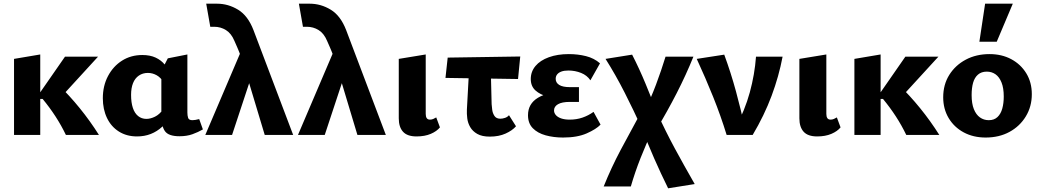

<svg xmlns="http://www.w3.org/2000/svg" viewBox="-20 -731 5641 1040"><path d="M337 0Q312 -52 280.5 -100.5Q249 -149 211 -195H191V-221L332 -424H511L293 -186V-275Q356 -214 412 -145Q468 -76 516 0ZM56 0V-412L198 -436V0Z M722 8Q666 8 624 -18.5Q582 -45 559.5 -92Q537 -139 537 -199Q537 -266 565 -319Q593 -372 641 -402.5Q689 -433 751 -433Q793 -433 823 -419Q853 -405 872.5 -381Q892 -357 902 -327L866 -285Q851 -311 828.5 -323.5Q806 -336 781 -336Q753 -336 732 -321.5Q711 -307 700.5 -280.5Q690 -254 690 -217Q690 -176 699.5 -147Q709 -118 728 -102.5Q747 -87 773 -87Q795 -87 819.5 -99Q844 -111 864 -139L906 -101Q885 -69 858 -44Q831 -19 797 -5.5Q763 8 722 8ZM952 7Q893 7 873.5 -20.5Q854 -48 854 -105V-347L889 -415L995 -436V-122Q995 -105 999 -92.5Q1003 -80 1022 -80Q1029 -80 1038.5 -81.5Q1048 -83 1059 -86L1079 -30Q1053 -15 1022.5 -4Q992 7 952 7Z M1414 0 1306 -359Q1295 -397 1285 -424.5Q1275 -452 1266 -472.5Q1257 -493 1250 -509Q1233 -550 1204 -568Q1175 -586 1140 -586Q1133 -586 1129 -586Q1125 -586 1119 -586L1097 -711Q1111 -711 1126 -711Q1141 -711 1156 -711Q1216 -711 1269.5 -678.5Q1323 -646 1353 -568L1568 0ZM1092 0 1298 -483 1350 -342 1237 0Z M1916 0 1808 -359Q1797 -397 1787 -424.5Q1777 -452 1768 -472.5Q1759 -493 1752 -509Q1735 -550 1706 -568Q1677 -586 1642 -586Q1635 -586 1631 -586Q1627 -586 1621 -586L1599 -711Q1613 -711 1628 -711Q1643 -711 1658 -711Q1718 -711 1771.5 -678.5Q1825 -646 1855 -568L2070 0ZM1594 0 1800 -483 1852 -342 1739 0Z M2236 8Q2186 8 2163 -17.5Q2140 -43 2140 -90V-412L2286 -436V-114Q2286 -99 2291.5 -91Q2297 -83 2309 -83Q2318 -83 2326.5 -86.5Q2335 -90 2343 -95L2363 -41Q2346 -20 2313.5 -6Q2281 8 2236 8Z M2393 -309 2405 -419 2798 -425 2786 -303ZM2509 -137 2524 -412H2637L2643 -167Q2644 -157 2646 -138Q2648 -119 2658 -103.5Q2668 -88 2690 -88Q2702 -88 2715.5 -92.5Q2729 -97 2737 -107L2775 -47Q2755 -24 2718.5 -7.5Q2682 9 2633 9Q2591 9 2565.5 -5.5Q2540 -20 2527 -42.5Q2514 -65 2511 -90Q2508 -115 2509 -137Z M3030 14Q2979 14 2935.5 2Q2892 -10 2866 -36.5Q2840 -63 2840 -107Q2840 -169 2894 -201.5Q2948 -234 3034 -234V-198Q2987 -198 2946.5 -208Q2906 -218 2880.5 -241Q2855 -264 2855 -303Q2855 -343 2880.5 -373.5Q2906 -404 2953 -421Q3000 -438 3061 -438Q3110 -438 3154 -427Q3198 -416 3230 -388L3178 -296Q3160 -323 3127.5 -336Q3095 -349 3059 -349Q3036 -349 3021 -343.5Q3006 -338 2998 -328Q2990 -318 2990 -304Q2990 -283 3009 -271Q3028 -259 3067 -259H3116V-179H3067Q3024 -179 3002.5 -166.5Q2981 -154 2981 -133Q2981 -119 2991 -107.5Q3001 -96 3020 -89.5Q3039 -83 3066 -83Q3103 -83 3135 -94Q3167 -105 3195 -125L3233 -56Q3209 -31 3158 -8.5Q3107 14 3030 14Z M3599 289Q3559 208 3523.5 127Q3488 46 3457 -35Q3413 -132 3364 -228.5Q3315 -325 3260 -412L3404 -435Q3443 -359 3476.5 -278Q3510 -197 3539 -121Q3586 -18 3635.5 73.5Q3685 165 3743 266ZM3250 279Q3291 177 3342 81Q3393 -15 3449 -117L3515 -27Q3479 51 3449.5 125.5Q3420 200 3397 279ZM3536 -30 3468 -122Q3505 -197 3533.5 -273Q3562 -349 3585 -424H3736Q3696 -325 3645.5 -226.5Q3595 -128 3536 -30Z M3916 0Q3884 -104 3843 -206Q3802 -308 3754 -412L3903 -435Q3939 -337 3966.5 -236Q3994 -135 4015 -37H3963Q4015 -134 4041.5 -231Q4068 -328 4075 -424H4219Q4199 -318 4159.5 -212Q4120 -106 4057 0Z M4406 8Q4356 8 4333 -17.5Q4310 -43 4310 -90V-412L4456 -436V-114Q4456 -99 4461.5 -91Q4467 -83 4479 -83Q4488 -83 4496.5 -86.5Q4505 -90 4513 -95L4533 -41Q4516 -20 4483.5 -6Q4451 8 4406 8Z M4889 0Q4864 -52 4832.5 -100.5Q4801 -149 4763 -195H4743V-221L4884 -424H5063L4845 -186V-275Q4908 -214 4964 -145Q5020 -76 5068 0ZM4608 0V-412L4750 -436V0Z M5319 14Q5252 14 5200 -14Q5148 -42 5118.5 -91.5Q5089 -141 5089 -204Q5089 -273 5122 -325.5Q5155 -378 5211.5 -408Q5268 -438 5340 -438Q5406 -438 5457.5 -410.5Q5509 -383 5539 -334Q5569 -285 5569 -221Q5569 -154 5536.5 -100.5Q5504 -47 5448 -16.5Q5392 14 5319 14ZM5336 -80Q5365 -80 5383 -97Q5401 -114 5409 -143Q5417 -172 5417 -208Q5417 -254 5405 -284Q5393 -314 5372.5 -328.5Q5352 -343 5325 -343Q5296 -343 5277.5 -327Q5259 -311 5251 -283Q5243 -255 5243 -216Q5243 -170 5255 -140Q5267 -110 5288 -95Q5309 -80 5336 -80ZM5285 -505 5316 -711H5466L5379 -505Z"/></svg>

Font: Ysabeau Infant ExtraBold
Style: Regular
Weight: 800
Designer: Christian Thalmann (Catharsis Fonts)
Version: Version 2.001;gftools[0.9.30]; featfreeze: ss01,ss02,lnum